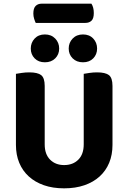

<svg xmlns="http://www.w3.org/2000/svg" viewBox="-20 -1011 701 1048"><path d="M175 -886Q171 -894 166.5 -908Q162 -922 162 -937Q162 -966 174.5 -978.5Q187 -991 208 -991H479Q492 -971 492 -940Q492 -910 479.5 -898Q467 -886 446 -886ZM330 17Q268 17 219.5 0Q171 -17 137 -48Q103 -79 85 -122.5Q67 -166 67 -220V-608Q78 -610 98.5 -613Q119 -616 140 -616Q185 -616 204.5 -601Q224 -586 224 -542V-223Q224 -169 253.5 -139.5Q283 -110 330 -110Q378 -110 407.5 -139.5Q437 -169 437 -223V-608Q448 -610 468.5 -613Q489 -616 510 -616Q555 -616 574.5 -601Q594 -586 594 -542V-220Q594 -166 576 -122.5Q558 -79 524 -48Q490 -17 441 0Q392 17 330 17ZM303 -746Q303 -714 281.5 -692.5Q260 -671 225 -671Q190 -671 169 -692.5Q148 -714 148 -746Q148 -778 169 -800.5Q190 -823 225 -823Q260 -823 281.5 -800.5Q303 -778 303 -746ZM510 -746Q510 -714 489 -692.5Q468 -671 433 -671Q398 -671 376.5 -692.5Q355 -714 355 -746Q355 -778 376.5 -800.5Q398 -823 433 -823Q468 -823 489 -800.5Q510 -778 510 -746Z"/></svg>

Font: Baloo Da 2
Style: Bold
Weight: 700
Designer: Noopur Datye, Sulekha Rajkumar and Ek Type
Foundry: Ek Type
Version: Version 1.640;hotconv 1.0.111;makeotfexe 2.5.65597; ttfautoh